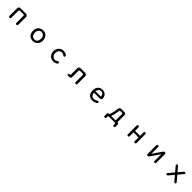

<svg xmlns="http://www.w3.org/2000/svg" viewBox="1059 -3648 6883 6883"><g transform="rotate(45 4500.0 -207.0)"><path d="M323.2 2.9Q276.4 2.9 276.4 -46.9V-438.5Q276.4 -472.7 300.3 -495.6Q324.2 -518.6 358.4 -518.6H642.6Q676.8 -518.6 700.7 -495.6Q724.6 -472.7 724.6 -438.5V-46.9Q724.6 2.9 676.8 2.9Q629.9 2.9 629.9 -46.9V-395.5Q629.9 -415 618.7 -426.8Q607.4 -438.5 587.9 -438.5H413.1Q393.6 -438.5 382.3 -426.8Q371.1 -415 371.1 -395.5V-46.9Q371.1 2.9 323.2 2.9Z M1500 2.9Q1420.9 2.9 1364.3 -32.2Q1307.6 -67.4 1277.8 -128.4Q1248 -189.5 1248 -265.6Q1248 -343.8 1278.8 -404.3Q1309.6 -464.8 1367.2 -499Q1424.8 -533.2 1504.9 -533.2Q1583 -533.2 1638.2 -497.1Q1693.4 -460.9 1722.7 -400.4Q1752 -339.8 1752 -265.6Q1752 -189.5 1722.2 -128.9Q1692.4 -68.4 1635.7 -32.7Q1579.1 2.9 1500 2.9ZM1500 -80.1Q1559.6 -80.1 1593.3 -104.5Q1627 -128.9 1641.6 -171.4Q1656.2 -213.9 1656.2 -267.6Q1656.2 -318.4 1639.2 -359.4Q1622.1 -400.4 1586.9 -425.3Q1551.8 -450.2 1497.1 -450.2Q1444.3 -450.2 1410.6 -423.8Q1377 -397.5 1360.4 -355.5Q1343.8 -313.5 1343.8 -265.6Q1343.8 -215.8 1359.9 -173.3Q1376 -130.9 1410.6 -105.5Q1445.3 -80.1 1500 -80.1Z M2538.1 2.9Q2460.9 2.9 2403.3 -32.2Q2345.7 -67.4 2314 -127.9Q2282.2 -188.5 2282.2 -263.7Q2282.2 -339.8 2314.9 -400.9Q2347.7 -461.9 2406.7 -497.6Q2465.8 -533.2 2543 -533.2Q2562.5 -533.2 2592.3 -527.8Q2622.1 -522.5 2650.9 -511.2Q2679.7 -500 2699.2 -481.9Q2718.8 -463.9 2718.8 -438.5Q2718.8 -418 2709.5 -405.3Q2700.2 -392.6 2677.7 -392.6Q2666 -392.6 2647 -406.7Q2627.9 -420.9 2600.1 -435.1Q2572.3 -449.2 2533.2 -449.2Q2481.4 -449.2 2447.3 -422.9Q2413.1 -396.5 2396 -354.5Q2378.9 -312.5 2378.9 -265.6Q2378.9 -217.8 2397.5 -175.8Q2416 -133.8 2451.7 -107.4Q2487.3 -81.1 2539.1 -81.1Q2575.2 -81.1 2602.5 -94.7Q2629.9 -108.4 2649.4 -121.6Q2668.9 -134.8 2679.7 -134.8Q2702.1 -134.8 2711.9 -122.6Q2721.7 -110.4 2721.7 -88.9Q2721.7 -64.5 2700.7 -46.9Q2679.7 -29.3 2648.4 -18.1Q2617.2 -6.8 2586.9 -2Q2556.6 2.9 2538.1 2.9Z M3678.7 2.9Q3631.8 2.9 3631.8 -46.9V-396.5Q3631.8 -416 3620.6 -427.7Q3609.4 -439.5 3589.8 -439.5H3459Q3439.5 -439.5 3428.2 -427.7Q3417 -416 3417 -396.5V-88.9Q3417 -46.9 3393.6 -28.8Q3370.1 -10.7 3330.1 -10.7H3280.3Q3238.3 -10.7 3238.3 -50.8Q3238.3 -72.3 3246.6 -80.1Q3254.9 -87.9 3267.6 -89.4Q3280.3 -90.8 3293 -90.8Q3305.7 -90.8 3314 -95.2Q3322.3 -99.6 3322.3 -114.3V-438.5Q3322.3 -473.6 3346.7 -496.1Q3371.1 -518.6 3405.3 -518.6H3644.5Q3677.7 -518.6 3702.1 -495.6Q3726.6 -472.7 3726.6 -438.5V-46.9Q3726.6 2.9 3678.7 2.9Z M4516.6 2.9Q4434.6 2.9 4380.4 -32.2Q4326.2 -67.4 4298.8 -128.9Q4271.5 -190.4 4271.5 -267.6Q4271.5 -342.8 4297.9 -402.8Q4324.2 -462.9 4377.4 -498.5Q4430.7 -534.2 4509.8 -534.2Q4574.2 -534.2 4625 -506.8Q4675.8 -479.5 4705.1 -430.7Q4734.4 -381.8 4734.4 -316.4Q4734.4 -241.2 4658.2 -241.2H4364.3Q4369.1 -197.3 4384.8 -159.2Q4400.4 -121.1 4431.2 -98.1Q4461.9 -75.2 4511.7 -75.2Q4557.6 -75.2 4593.3 -90.8Q4628.9 -106.4 4652.8 -122.1Q4676.8 -137.7 4687.5 -137.7Q4727.5 -137.7 4727.5 -97.7Q4727.5 -71.3 4702.6 -52.2Q4677.7 -33.2 4642.1 -21Q4606.4 -8.8 4571.8 -2.9Q4537.1 2.9 4516.6 2.9ZM4364.3 -315.4H4640.6Q4637.7 -378.9 4607.4 -418.9Q4577.1 -459 4508.8 -459Q4442.4 -459 4409.2 -417.5Q4376 -376 4364.3 -315.4Z M5267.6 120.1Q5221.7 120.1 5221.7 74.2V-23.4Q5221.7 -65.4 5242.7 -75.7Q5263.7 -85.9 5299.8 -85.9Q5335 -174.8 5353 -264.2Q5371.1 -353.5 5383.8 -447.3Q5388.7 -480.5 5407.7 -499.5Q5426.8 -518.6 5460.9 -518.6H5629.9Q5667 -518.6 5688 -499.5Q5709 -480.5 5709 -442.4V-85.9Q5742.2 -85.9 5758.8 -71.8Q5775.4 -57.6 5775.4 -23.4V74.2Q5775.4 120.1 5729.5 120.1Q5702.1 120.1 5692.9 106.9Q5683.6 93.8 5683.1 74.2Q5682.6 54.7 5684.1 35.2Q5685.5 15.6 5679.7 2.4Q5673.8 -10.7 5652.3 -10.7H5345.7Q5324.2 -10.7 5318.4 2.4Q5312.5 15.6 5313 35.2Q5313.5 54.7 5313.5 74.2Q5313.5 93.8 5304.2 106.9Q5294.9 120.1 5267.6 120.1ZM5395.5 -85.9H5617.2V-412.1Q5617.2 -443.4 5585.9 -443.4H5492.2Q5480.5 -443.4 5473.6 -428.2Q5466.8 -413.1 5463.4 -396Q5460 -378.9 5459 -371.1Q5448.2 -298.8 5434.1 -227.1Q5419.9 -155.3 5395.5 -85.9Z M6327.1 2.9Q6279.3 2.9 6279.3 -47.9V-482.4Q6279.3 -506.8 6291 -520.5Q6302.7 -534.2 6327.1 -534.2Q6352.5 -534.2 6363.3 -520Q6374 -505.9 6374 -482.4V-314.5H6627V-482.4Q6627 -505.9 6638.2 -520Q6649.4 -534.2 6673.8 -534.2Q6699.2 -534.2 6710.4 -520.5Q6721.7 -506.8 6721.7 -482.4V-47.9Q6721.7 2.9 6673.8 2.9Q6649.4 2.9 6638.2 -10.7Q6627 -24.4 6627 -47.9V-236.3H6374V-47.9Q6374 -24.4 6363.3 -10.7Q6352.5 2.9 6327.1 2.9Z M7332 2.9Q7301.8 2.9 7290 -14.6Q7278.3 -32.2 7278.3 -59.6V-483.4Q7278.3 -505.9 7289.1 -519.5Q7299.8 -533.2 7324.2 -533.2Q7348.6 -533.2 7359.4 -519.5Q7370.1 -505.9 7370.1 -483.4V-144.5L7615.2 -501Q7625 -514.6 7638.2 -523.9Q7651.4 -533.2 7668.9 -533.2Q7699.2 -533.2 7710.9 -516.1Q7722.7 -499 7722.7 -470.7V-46.9Q7722.7 -24.4 7711.9 -10.7Q7701.2 2.9 7676.8 2.9Q7652.3 2.9 7641.6 -10.7Q7630.9 -24.4 7630.9 -46.9V-384.8L7385.7 -29.3Q7376 -15.6 7362.8 -6.3Q7349.6 2.9 7332 2.9Z M8297.9 2.9Q8279.3 2.9 8267.1 -5.9Q8254.9 -14.6 8254.9 -35.2Q8254.9 -43.9 8258.8 -51.3Q8262.7 -58.6 8267.6 -65.4L8444.3 -274.4L8283.2 -464.8Q8278.3 -471.7 8273.9 -479Q8269.5 -486.3 8269.5 -495.1Q8269.5 -515.6 8281.7 -524.4Q8293.9 -533.2 8312.5 -533.2Q8326.2 -533.2 8337.4 -526.4Q8348.6 -519.5 8357.4 -508.8L8500 -339.8L8642.6 -508.8Q8650.4 -519.5 8661.6 -526.4Q8672.9 -533.2 8686.5 -533.2Q8706.1 -533.2 8717.8 -524.4Q8729.5 -515.6 8729.5 -495.1Q8729.5 -486.3 8725.6 -479Q8721.7 -471.7 8716.8 -464.8L8555.7 -274.4L8732.4 -65.4Q8737.3 -58.6 8741.2 -51.3Q8745.1 -43.9 8745.1 -35.2Q8745.1 -14.6 8733.4 -5.9Q8721.7 2.9 8702.1 2.9Q8688.5 2.9 8677.2 -4.4Q8666 -11.7 8657.2 -21.5L8500 -208L8341.8 -21.5Q8333 -11.7 8322.3 -4.4Q8311.5 2.9 8297.9 2.9Z"/></g></svg>

Font: Kosugi Maru
Style: Regular
Weight: 400
Designer: MOTOYA
Version: Version 4.002